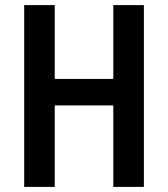

<svg xmlns="http://www.w3.org/2000/svg" viewBox="-20 -734 660 754"><path d="M545 0H425V-320H195V0H75V-714H195V-424H425V-714H545Z"/></svg>

Font: Noto Sans Condensed SemiBold
Style: Regular
Weight: 600
Width: 3
Designer: Monotype Design Team
Foundry: Monotype Imaging Inc.
Version: Version 2.013; ttfautohint (v1.8.4.7-5d5b)